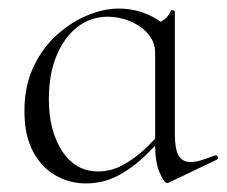

<svg xmlns="http://www.w3.org/2000/svg" viewBox="-20 -419 530 448"><path d="M180 9Q142 9 109 -10Q76 -29 56.5 -66.5Q37 -104 37 -160Q37 -217 57.5 -261.5Q78 -306 111.5 -336.5Q145 -367 183.5 -383Q222 -399 257 -399Q292 -399 324 -385.5Q356 -372 374 -349L342 -295Q342 -321 325.5 -340Q309 -359 283.5 -369.5Q258 -380 232 -380Q191 -380 160 -355.5Q129 -331 111.5 -288Q94 -245 94 -188Q94 -114 125 -66.5Q156 -19 209 -19Q239 -19 266 -33.5Q293 -48 316 -69.5Q339 -91 358 -113L366 -106Q344 -80 316.5 -53.5Q289 -27 255 -9Q221 9 180 9ZM370 8Q363 8 352.5 -16Q342 -40 342 -80V-361Q356 -368 364 -374Q372 -380 379 -394Q380 -396 384 -395Q388 -394 388 -392V-106Q388 -72 396.5 -56.5Q405 -41 425 -41Q436 -41 449 -45Q462 -49 481 -56Q486 -58 488 -53Q490 -48 485 -46L374 7Q372 8 370 8Z"/></svg>

Font: Cormorant Infant Light Light
Style: Regular
Weight: 300
Version: Version 4.001